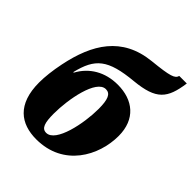

<svg xmlns="http://www.w3.org/2000/svg" viewBox="-218 -893 1026 1026"><g transform="rotate(45 295.5 -380.0)"><path d="M233 10C439 10 532 -165 532 -314C532 -441 450 -505 335 -505C239 -505 164 -460 123 -384H119C151 -517 202 -562 383 -579C536 -594 573 -641 591 -770H534C527 -744 501 -735 374 -722C171 -701 86 -560 47 -370C35 -312 29 -258 29 -216C29 -51 116 10 233 10ZM246 -52C212 -52 202 -85 202 -154C202 -262 235 -443 307 -443C341 -443 354 -412 354 -340C354 -232 318 -52 246 -52Z"/></g></svg>

Font: Noto Serif Condensed Black
Style: Italic
Weight: 900
Width: 3
Italic angle: -12°
Designer: Monotype Design Team
Foundry: Monotype Imaging Inc.
Version: Version 2.013